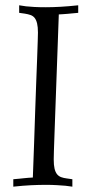

<svg xmlns="http://www.w3.org/2000/svg" viewBox="-20 -699 340 719"><path d="M29.8 -27.8Q42.5 -28.8 52.2 -29.8Q62 -30.8 70.3 -31.7Q78.6 -32.7 86.4 -33.2Q94.2 -33.7 103 -34.2Q105.5 -99.1 107.7 -162.6Q109.9 -226.1 111.8 -284.2Q113.8 -342.3 115.7 -392.6Q117.7 -442.9 119.1 -481.4Q120.6 -520 121.3 -544.9Q122.1 -569.8 122.1 -577.1Q122.1 -598.1 118.9 -611.3Q115.7 -624.5 109.6 -632.1Q103.5 -639.6 94.2 -642.8Q85 -646 73.2 -647.9L51.8 -650.9V-679.2Q62.5 -677.2 77.6 -675.3Q90.3 -673.8 108.6 -672.9Q127 -671.9 151.9 -671.9Q176.8 -671.9 206.8 -673.6Q236.8 -675.3 272.9 -679.2V-650.9Q260.3 -649.9 250.5 -648.9Q240.7 -647.9 232.7 -647.2Q224.6 -646.5 216.8 -646Q209 -645.5 200.2 -645Q197.8 -580.1 195.6 -516.4Q193.4 -452.6 191.2 -394.8Q189 -336.9 187.3 -286.4Q185.5 -235.8 184.1 -197.3Q182.6 -158.7 181.9 -133.8Q181.2 -108.9 181.2 -102.1Q181.2 -80.6 184.3 -67.4Q187.5 -54.2 193.6 -46.6Q199.7 -39.1 209 -35.6Q218.3 -32.2 230 -30.8L251 -27.8V0Q240.2 -1.5 225.1 -3.4Q212.4 -4.4 193.8 -5.6Q175.3 -6.8 150.9 -6.8Q126 -6.8 96.2 -5.4Q66.4 -3.9 29.8 0V-27.8Z"/></svg>

Font: Simonetta
Style: Regular
Weight: 400
Designer: Gayaneh Bagdasaryan
Foundry: BrownFox
Version: Version 1.001